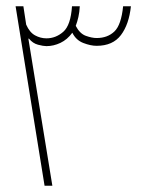

<svg xmlns="http://www.w3.org/2000/svg" viewBox="-20 -596 460 616"><path d="M30 -576H55L64 -517Q75 -492 92.5 -482.5Q110 -473 129 -473Q159 -473 183 -494Q207 -515 211 -576H236Q235 -557 231.5 -541.5Q228 -526 223 -513Q236 -488 255.5 -481Q275 -474 290 -474Q325 -474 347 -495Q369 -516 375 -576H400Q394 -518 368 -483.5Q342 -449 290 -449Q271 -449 247.5 -458Q224 -467 212 -491Q196 -469 174 -458.5Q152 -448 129 -448Q119 -448 102 -452.5Q85 -457 73 -472H71L148 0H123Z"/></svg>

Font: Noto Sans Syriac Western Thin
Style: Regular
Weight: 100
Designer: Patrick Giasson and the Monotype Design Team
Foundry: Monotype Imaging Inc.
Version: Version 3.000; ttfautohint (v1.8.4.7-5d5b)